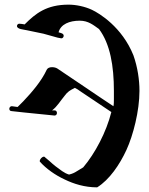

<svg xmlns="http://www.w3.org/2000/svg" viewBox="-20 -806 640 826"><path d="M232 -667C241 -702 279 -717 323 -717C360 -717 382 -698 406 -681C454 -617 470 -522 470 -415V-380C470 -369 470 -358 468 -349C389 -401 307 -458 227 -511C221 -515 212 -517 204 -517C194 -517 185 -514 181 -506C158 -456 116 -408 80 -370L57 -347C56 -346 57 -346 54 -346L32 -349H30C24 -349 20 -343 20 -338C20 -333 23 -328 30 -328C48 -326 67 -324 85 -322L214 -309H215C221 -309 225 -314 225 -320C225 -325 222 -331 216 -331H204C227 -349 239 -371 258 -394C272 -413 281 -417 302 -428C309 -425 318 -419 329 -411C372 -382 416 -353 459 -324C438 -239 389 -146 338 -86L310 -69C301 -63 290 -58 277 -55C267 -58 257 -63 247 -70C228 -83 209 -98 193 -113L174 -129C173 -131 171 -132 169 -132C161 -132 151 -121 151 -113C151 -112 151 -111 152 -110C179 -80 217 -53 258 -34C297 -15 344 0 398 0C451 -33 495 -98 524 -161C553 -224 580 -329 580 -415C580 -462 572 -517 554 -568C505 -690 407 -749 375 -764C345 -778 307 -786 275 -786C180 -786 133 -748 86 -701C78 -702 71 -704 63 -704C57 -704 53 -699 53 -694C53 -680 83 -679 95 -676C118 -671 128 -669 167 -661L228 -644C229 -644 244 -641 244 -641C250 -641 254 -647 254 -652C254 -663 240 -664 232 -667Z"/></svg>

Font: Ponomar Unicode
Style: Regular
Weight: 400
Version: 1.3